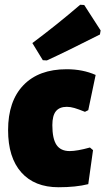

<svg xmlns="http://www.w3.org/2000/svg" viewBox="-20 -775 443 807"><path d="M382 -460 351 -312 337 -305Q310 -316 293 -321Q276 -326 261 -326Q230 -326 215 -307.5Q200 -289 200 -249Q200 -192 217.5 -166Q235 -140 273 -140Q304 -140 358 -155L371 -144L351 -1Q299 12 226 12Q125 12 69.5 -50.5Q14 -113 14 -228Q14 -350 78.5 -417Q143 -484 260 -484Q328 -484 382 -460ZM334 -754 403 -647 400 -630Q258 -558 177 -521L160 -522L116 -594Q218 -670 317 -755Z"/></svg>

Font: Luna Sans Black
Style: Regular
Weight: 900
Designer: Juan Pablo del Peral
Foundry: Huerta Tipografica
Version: Version 2.001; ttfautohint (v1.5)